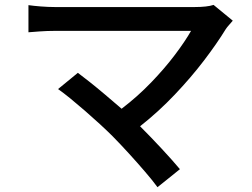

<svg xmlns="http://www.w3.org/2000/svg" viewBox="-20 -717 1040 791"><path d="M443.8 -155.8Q421.4 -178.2 391.6 -205.6Q361.8 -232.9 330.1 -260.5Q298.3 -288.1 269.3 -311.8Q240.2 -335.4 219.2 -350.1L300.8 -417Q319.8 -402.8 349.4 -379.4Q378.9 -356 413.1 -327.1Q447.3 -298.3 481 -269Q546.9 -319.3 602.8 -377.4Q658.7 -435.5 700.7 -491.2Q742.7 -546.9 767.1 -589.8Q745.1 -589.8 700 -589.8Q654.8 -589.8 596.9 -589.8Q539.1 -589.8 477.5 -589.8Q416 -589.8 360.1 -589.8Q304.2 -589.8 262.9 -589.8Q221.7 -589.8 205.1 -589.8Q174.8 -589.8 143.8 -587.6Q112.8 -585.4 97.2 -584V-695.8Q117.2 -692.9 148.4 -690.4Q179.7 -688 205.1 -688Q219.2 -688 259.5 -688Q299.8 -688 356.4 -688Q413.1 -688 476.3 -688Q539.6 -688 600.1 -688Q660.6 -688 709 -688Q757.3 -688 783.2 -688Q807.1 -688 827.1 -690.2Q847.2 -692.4 859.9 -696.8L939 -631.8Q930.7 -622.1 922.9 -613.3Q915 -604.5 910.2 -597.2Q874 -538.1 820.6 -468Q767.1 -397.9 700.2 -327.4Q633.3 -256.8 557.1 -196.8Q601.1 -152.8 646 -104.5Q690.9 -56.2 721.2 -20L628.9 54.2Q608.9 26.9 577.6 -9.5Q546.4 -45.9 511.2 -84.5Q476.1 -123 443.8 -155.8Z"/></svg>

Font: Source Han Sans CN Medium
Style: Regular
Weight: 500
Designer: Ryoko NISHIZUKA  (kana, bopomofo & ideographs); Paul D. Hunt (Latin, Greek & Cyrillic); Sandoll Communications , Soo-you
Foundry: Adobe
Version: Version 2.004;hotconv 1.0.118;makeotfexe 2.5.65603